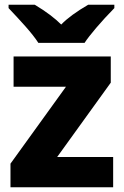

<svg xmlns="http://www.w3.org/2000/svg" viewBox="-20 -786 522 806"><path d="M141 -606H335C355 -637 405 -696 460 -752V-766H350C300 -737 262 -709 237 -683C212 -708 175 -737 126 -766H16V-752C65 -700 115 -647 141 -606ZM24 0H455V-127H220L445 -439V-549H37V-422H257L24 -99Z"/></svg>

Font: Kathrein 85 Heavy
Style: Regular
Weight: 900
Designer: Lazydogs Typefoundry, based on Open Sans by Ascender Corporation
Foundry: Lazydogs Typefoundry
Version: Version 1.003;PS 001.003;hotconv 1.0.88;makeotf.lib2.5.64775